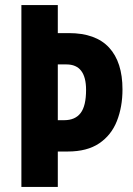

<svg xmlns="http://www.w3.org/2000/svg" viewBox="-20 -734 522 754"><path d="M461 -383Q461 -314 439 -258.5Q417 -203 369.5 -171Q322 -139 246 -139H207V0H64V-714H207V-604H250Q356 -604 408.5 -547Q461 -490 461 -383ZM232 -262Q275 -262 296.5 -290Q318 -318 318 -381Q318 -481 241 -481H207V-262Z"/></svg>

Font: Noto Sans Bengali ExtraCondensed
Style: Bold
Weight: 700
Width: 2
Designer: Joana Ranito - Universal Thirst; Jelle Bosma - Monotype Design Team
Foundry: Universal Thirst ehf.
Version: Version 3.000; ttfautohint (v1.8.4.7-5d5b)